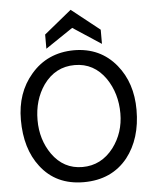

<svg xmlns="http://www.w3.org/2000/svg" viewBox="-58 -898 760 961"><g transform="rotate(-5 322.0 -417.5)"><path d="M324.2 15.6Q184.6 15.6 107.4 -85.9Q37.1 -176.8 37.1 -322.3Q37.1 -458 115.2 -548.8Q197.3 -645.5 331.1 -646.5Q463.9 -646.5 543.9 -548.8Q618.2 -458 618.2 -322.3Q618.2 -177.7 544.9 -84Q464.8 15.6 324.2 15.6ZM329.1 -572.3Q231.4 -572.3 171.9 -489.3Q120.1 -415 120.1 -313.5Q120.1 -215.8 171.9 -141.6Q229.5 -60.5 324.2 -60.5Q418.9 -60.5 480.5 -140.6Q536.1 -214.8 536.1 -311.5Q536.1 -412.1 484.4 -488.3Q425.8 -572.3 329.1 -572.3ZM333 -758.8 195.3 -666V-737.3L333 -849.6L474.6 -737.3V-666Z"/></g></svg>

Font: Puritan
Style: Regular
Weight: 400
Version: 2.0a